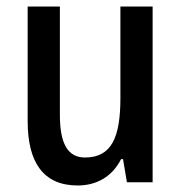

<svg xmlns="http://www.w3.org/2000/svg" viewBox="-20 -560 557 590"><path d="M449 -540H350V-259C350 -138 323 -76 241 -76C188 -76 164 -119 164 -207V-540H65V-188C65 -61 113 10 219 10C276 10 325 -17 352 -71H358L370 0H449Z"/></svg>

Font: Noto Sans Lao Looped Condensed Medium
Style: Regular
Weight: 500
Width: 3
Designer: Mark Frömberg, Ben Mitchell
Foundry: The Fontpad Ltd
Version: Version 1.002